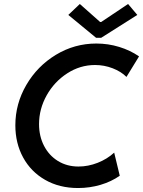

<svg xmlns="http://www.w3.org/2000/svg" viewBox="-20 -949 728 977"><path d="M58.1 -311.5Q58.1 -420.9 114 -516.8Q169.9 -612.8 264.6 -670.2Q359.4 -727.5 470.2 -727.5Q530.3 -727.5 586.7 -710.2Q643.1 -692.9 687.5 -662.1L623.5 -557.6Q596.2 -585 553.2 -601.6Q510.3 -618.2 463.4 -618.2Q387.7 -618.2 322 -575.7Q256.3 -533.2 217.5 -463.9Q178.7 -394.5 178.7 -317.4Q178.7 -255.9 204.1 -206.8Q229.5 -157.7 275.1 -129.6Q320.8 -101.6 379.4 -101.6Q428.7 -101.6 477.1 -120.6Q525.4 -139.6 561 -172.4L589.4 -54.7Q546.9 -24.9 491.7 -8.5Q436.5 7.8 377.4 7.8Q282.2 7.8 209.7 -33.7Q137.2 -75.2 97.7 -147.7Q58.1 -220.2 58.1 -311.5ZM327.6 -873 386.2 -928.7 489.7 -836.9H494.6L631.8 -928.7L678.7 -873L495.1 -756.8H468.8Z"/></svg>

Font: Reddit Sans Chocolate SemiBold
Style: Italic
Weight: 600
Italic angle: -11.25°
Designer: Stephen Hutchings
Version: Version 1.013